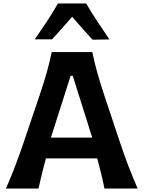

<svg xmlns="http://www.w3.org/2000/svg" viewBox="-20 -1083 828 1103"><path d="M14.2 0Q42 -63 68.6 -132.8Q95.2 -202.6 116.2 -265.6L207 -534.2Q231.4 -606.9 248.3 -665.8Q265.1 -724.6 277.3 -783.7H510.3Q522.9 -722.7 539.3 -664.3Q555.7 -606 579.6 -534.2L669.4 -264.6Q690.9 -199.7 717 -131.3Q743.2 -63 770.5 0H580.1Q571.8 -42 561 -86.2Q550.3 -130.4 538.6 -172.9H243.7Q219.7 -84.5 201.2 0ZM509.8 -292.5 397.9 -647.5H385.7L272.5 -292.5ZM511.7 -855Q451.2 -920.4 394.5 -986.8Q366.2 -954.1 337.6 -921.9Q309.1 -889.6 278.8 -856.9H179.7Q215.8 -908.7 249.8 -960.2Q283.7 -1011.7 313 -1063H475.1Q504.9 -1011.7 539.1 -960Q573.2 -908.2 608.9 -856.4Z"/></svg>

Font: Pinar-FD SemiBold
Style: Regular
Weight: 600
Designer: Amin Abedi
Version: Version 2.000